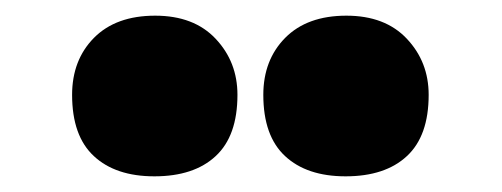

<svg xmlns="http://www.w3.org/2000/svg" viewBox="-20 -763 640 245"><path d="M421 -538Q371.5 -538 343.8 -563.8Q316 -589.5 316 -642Q316 -686.5 344 -714.8Q372 -743 422 -743Q471.5 -743 499.2 -713.5Q527 -684 527 -642Q527 -589.5 499.2 -563.8Q471.5 -538 421 -538ZM177 -538Q127.5 -538 99.8 -563.8Q72 -589.5 72 -642Q72 -686.5 100 -714.8Q128 -743 178 -743Q227.5 -743 255.2 -713.5Q283 -684 283 -642Q283 -589.5 255.2 -563.8Q227.5 -538 177 -538Z"/></svg>

Font: Commissioner Thin Black
Style: Regular
Weight: 900
Version: Version 1.000